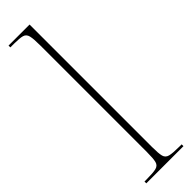

<svg xmlns="http://www.w3.org/2000/svg" viewBox="-265 -754 749 749"><g transform="rotate(-45 109.5 -380.0)"><path d="M7 0V-10H18Q55 -10 71 -14Q87 -18 91 -33.5Q95 -49 95 -84V-672Q95 -709 91 -725.5Q87 -742 72.5 -746Q58 -750 28 -750H7V-760H123V-84Q123 -49 127 -33.5Q131 -18 147.5 -14Q164 -10 200 -10H212V0Z"/></g></svg>

Font: Noto Serif Display Condensed Thin
Style: Regular
Weight: 100
Width: 3
Designer: Monotype Design Team
Foundry: Monotype Imaging Inc.
Version: Version 2.009